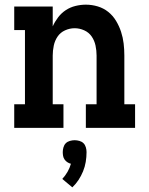

<svg xmlns="http://www.w3.org/2000/svg" viewBox="-20 -548 640 823"><path d="M41 0V-101H87V-419H41V-520H206V-435Q215 -455 229 -473.5Q243 -492 262 -504.5Q281 -517 303.5 -522.5Q326 -528 348 -528Q374 -528 399 -520.5Q424 -513 444 -497Q464 -481 477.5 -458.5Q491 -436 499 -411.5Q507 -387 510 -361.5Q513 -336 513 -310V-101H559V0H348V-101H394V-310Q394 -331 389.5 -352.5Q385 -374 373 -391.5Q361 -409 341 -418Q321 -427 300 -427Q279 -427 259 -418Q239 -409 227 -391.5Q215 -374 210.5 -352.5Q206 -331 206 -310V-101H252V0ZM290 255 247 219Q260 205 269.5 188.5Q279 172 284 154Q276 152 269 147.5Q262 143 257 136Q252 129 250.5 120.5Q249 112 249 104Q249 94 252 83.5Q255 73 262 66Q269 59 279.5 56Q290 53 300 53Q310 53 320.5 56Q331 59 338 66Q345 73 348 83.5Q351 94 351 104Q351 125 347.5 146Q344 167 336 186.5Q328 206 316.5 223.5Q305 241 290 255Z"/></svg>

Font: Iosevka Plex Etoile
Style: Bold
Weight: 700
Designer: Belleve Invis
Foundry: Belleve Invis
Version: Version 25.1.1; ttfautohint (v1.8.4)